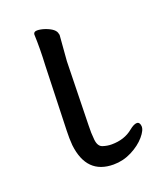

<svg xmlns="http://www.w3.org/2000/svg" viewBox="-100 -543 511 618"><g transform="rotate(-20 155.5 -234.0)"><path d="M86 -364Q89 -419 87 -470Q88 -479 99.5 -479Q111 -479 126 -474Q160 -462 162 -444L163 -441L156 -353L151 -135Q150 -109 152.5 -85.5Q155 -62 170 -57Q185 -52 200 -52Q244 -52 273 -76Q289 -89 299 -89Q309 -89 310.5 -75Q312 -61 294 -40Q276 -19 246.5 -4Q217 11 184 11Q92 11 80 -93Q78 -117 79 -143Z"/></g></svg>

Font: ToneOZ-Pinyin-WenKai-Regular
Style: Regular
Weight: 400
Designer: Fontworks Inc.
Foundry: ToneOZ
Version: Version 0.240331